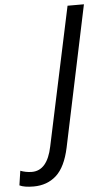

<svg xmlns="http://www.w3.org/2000/svg" viewBox="-212 -752 530 981"><g transform="rotate(-5 52.5 -261.5)"><path d="M-80 191Q-10 191 37 148.5Q84 106 105 8L257 -714H173L22 -5Q-3 116 -82 116Q-98 116 -113 113Q-128 110 -141 105L-152 179Q-128 191 -80 191Z"/></g></svg>

Font: Noto Sans UI SemiCondensed
Style: Italic
Weight: 400
Width: 4
Italic angle: -12°
Designer: Monotype Design Team
Foundry: Monotype Imaging Inc.
Version: Version 1.901